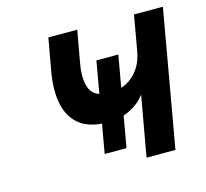

<svg xmlns="http://www.w3.org/2000/svg" viewBox="-81 -602 744 693"><g transform="rotate(-15 291.5 -255.5)"><path d="M242.5 -52 301 -386H383L324 -52ZM385 0 425 -225Q402.5 -195 366.5 -177.2Q330.5 -159.5 282.5 -159.5Q216.5 -159.5 179.5 -188.5Q142.5 -217.5 131.8 -270Q121 -322.5 134 -393.5L155 -511H263L241.5 -391Q230.5 -330.5 246.2 -295.5Q262 -260.5 319.5 -260.5Q351.5 -260.5 379 -274Q406.5 -287.5 426 -314.8Q445.5 -342 452.5 -383L475 -511H583L493 0Z"/></g></svg>

Font: Overpass SemiBold
Style: Italic
Weight: 600
Italic angle: -10°
Designer: Delve Withrington, Dave Bailey, Thomas Jockin
Foundry: Delve Fonts LLC
Version: Version 4.000